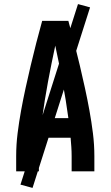

<svg xmlns="http://www.w3.org/2000/svg" viewBox="-20 -837 540 938"><path d="M59 0V-74Q59 -130 66 -186Q73 -242 83 -297Q93 -352 105 -407Q117 -462 130 -517Q143 -572 157 -626.5Q171 -681 186 -735H314Q329 -681 343 -626.5Q357 -572 370 -517Q383 -462 395 -407Q407 -352 417 -297Q427 -242 434 -186Q441 -130 441 -74V0H330V-74Q330 -96 328.5 -118.5Q327 -141 325 -164H175Q173 -141 171.5 -118.5Q170 -96 170 -74V0ZM186 -260H314Q302 -349 285.5 -437.5Q269 -526 250 -614Q231 -526 214.5 -437.5Q198 -349 186 -260ZM139 81 80 65 361 -817 420 -801Z"/></svg>

Font: Iosevka Term Curly
Style: Bold
Weight: 700
Designer: Belleve Invis
Foundry: Belleve Invis
Version: Version 32.3.0